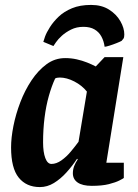

<svg xmlns="http://www.w3.org/2000/svg" viewBox="-20 -749 562 780"><path d="M350 -729Q393 -729 423 -710Q453 -691 469 -663Q485 -635 485 -609Q485 -597 481.5 -592Q478 -587 474 -583Q469 -580 454 -574Q439 -568 424.5 -563.5Q410 -559 405 -559Q402 -582 392 -600.5Q382 -619 364 -629.5Q346 -640 319 -640Q291 -640 269 -629Q247 -618 231.5 -604Q216 -590 207.5 -577.5Q199 -565 197 -562L156 -579Q157 -584 163 -600.5Q169 -617 183 -639Q197 -661 218.5 -681.5Q240 -702 272.5 -715.5Q305 -729 350 -729ZM142 11Q87 11 56 -27.5Q25 -66 25 -150Q25 -189 34.5 -237Q44 -285 62.5 -333.5Q81 -382 108 -422.5Q135 -463 169 -488Q203 -513 245 -513Q269 -513 291.5 -508Q314 -503 334 -495Q354 -487 369 -479L405 -517H481L412 -88H483V-26Q481 -24 465.5 -16Q450 -8 422.5 -1Q395 6 353 6Q315 6 295.5 -7.5Q276 -21 276 -45Q276 -60 281 -73.5Q286 -87 296 -102L293 -104Q274 -75 250 -48.5Q226 -22 199 -5.5Q172 11 142 11ZM189 -83Q209 -83 229.5 -97.5Q250 -112 267.5 -133Q285 -154 299 -173L333 -377Q313 -402 282 -418Q251 -434 223 -434Q216 -434 211.5 -433Q207 -432 204 -430Q190 -400 178.5 -359.5Q167 -319 161 -271Q155 -223 155 -171Q155 -131 164 -107Q173 -83 189 -83Z"/></svg>

Font: Faustina Light
Style: Bold Italic
Weight: 700
Italic angle: -8°
Version: Version 1.200